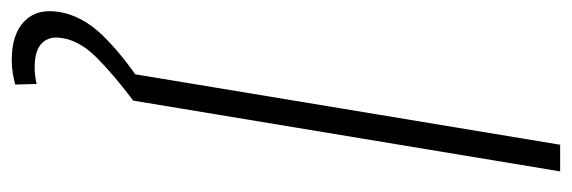

<svg xmlns="http://www.w3.org/2000/svg" viewBox="-404 -424 974 327"><g transform="rotate(90 83.5 -261.0)"><path d="M212.4 -727.5 91.8 0H46.4L167 -727.5ZM22.5 206.5Q-21 206.5 -43.2 185.1Q-65.4 163.6 -59.1 125.5Q-52.7 87.4 -21.7 54.4Q9.3 21.5 60.5 -13.2L91.3 0Q44.4 35.6 17.3 63.2Q-9.8 90.8 -14.6 120.1Q-18.6 142.6 -6.1 155Q6.3 167.5 35.6 167.5Q43 167.5 50 166.5Q57.1 165.5 63.5 164.1L64.5 200.7Q55.2 203.1 44.7 204.8Q34.2 206.5 22.5 206.5Z"/></g></svg>

Font: Inter 24pt ExtraLight
Style: Italic
Weight: 250
Italic angle: -9.3988°
Version: Version 4.001;git-66647c0bb